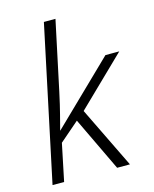

<svg xmlns="http://www.w3.org/2000/svg" viewBox="-114 -836 730 913"><g transform="rotate(-15 250.5 -380.0)"><path d="M30 0H87L125 -183L221 -266L348 0H411L264 -302L501 -532H433L133 -241H132Q140 -272 151 -314Q162 -356 176 -421L248 -760H191Z"/></g></svg>

Font: Noto Sans UI Light
Style: Italic
Weight: 300
Italic angle: -12°
Designer: Monotype Design Team
Foundry: Monotype Imaging Inc.
Version: Version 1.901